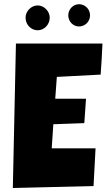

<svg xmlns="http://www.w3.org/2000/svg" viewBox="-20 -916 519 935"><path d="M435.5 -9.8C438.5 -70.8 441.9 -132.3 445.3 -193.8H231.9L239.7 -311L390.6 -316.4L398.9 -435.1H249L256.8 -541.5L470.2 -552.7C474.1 -603 476.6 -653.8 479 -704.1H57.6L42.5 -0.5ZM104.5 -830.1C104.5 -795.9 130.9 -768.6 163.6 -768.6C195.3 -768.6 222.2 -796.4 222.2 -830.1C222.2 -861.3 194.3 -889.6 163.6 -889.6C132.3 -889.6 104.5 -861.8 104.5 -830.1ZM312.5 -841.3C312.5 -811.5 335.9 -787.1 364.7 -787.1C394.5 -787.1 418.5 -811 418.5 -841.3C418.5 -871.6 394 -895.5 364.7 -895.5C336.4 -895.5 312.5 -871.1 312.5 -841.3Z"/></svg>

Font: Luckiest Guy
Style: Regular
Weight: 400
Designer: Astigmatic (AOETI)
Foundry: Astigmatic (AOETI)
Version: Version 1.001